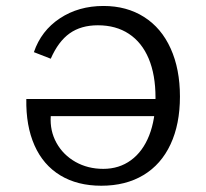

<svg xmlns="http://www.w3.org/2000/svg" viewBox="-20 -602 681 634"><path d="M66.9 -275H524.2L525 -218.5H147.6Q144.4 -170.2 166.5 -130.2Q188.7 -90.3 229.4 -67.3Q270.2 -44.4 321 -44.4Q373.4 -44.4 412.5 -73Q451.6 -101.6 472.6 -154.8Q493.5 -208.1 493.5 -279.8Q493.5 -354.8 471 -408.5Q448.4 -462.1 405.6 -490.3Q362.9 -518.5 303.2 -518.5Q247.6 -518.5 210.1 -491.9Q172.6 -465.3 147.6 -408.1L91.9 -429.8Q116.1 -500.8 177.8 -541.5Q239.5 -582.3 321.8 -582.3Q398.4 -582.3 455.6 -546Q512.9 -509.7 543.5 -441.9Q574.2 -374.2 574.2 -283.1Q574.2 -191.9 543.1 -125.4Q512.1 -58.9 453.6 -23.8Q395.2 11.3 314.5 11.3Q235.5 11.3 179 -23Q122.6 -57.3 94 -121.8Q65.3 -186.3 66.9 -275Z"/></svg>

Font: Playfair Micro SmCond SmLight
Style: Regular
Weight: 360
Width: 4
Designer: Claus Eggers Sørensen
Foundry: Claus Eggers Sørensen
Version: Version 2.100;Glyphs 3.2 (3219)